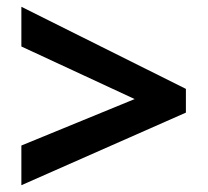

<svg xmlns="http://www.w3.org/2000/svg" viewBox="-20 -645 612 566"><path d="M43 -216V-99L528 -313V-383L43 -625V-508L377 -353Z"/></svg>

Font: Noto Sans Gujarati
Style: Bold
Weight: 700
Designer: Jelle Bosma - Monotype Design Team, Universal Thirst
Foundry: Monotype Imaging Inc.
Version: Version 2.106